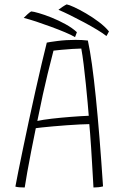

<svg xmlns="http://www.w3.org/2000/svg" viewBox="-20 -846 539 874"><path d="M92.5 7.5Q63.5 7.5 50 3.5Q54 -18 63 -63.8Q72 -109.5 84.8 -170.2Q97.5 -231 112 -298.8Q126.5 -366.5 141.5 -433Q156.5 -499.5 169.8 -556.5Q183 -613.5 193 -652Q203.5 -654.5 242 -659.5Q280.5 -664.5 324 -664.5Q337 -664.5 352.5 -663.8Q368 -663 380 -661.5Q399 -574 416.2 -403.2Q433.5 -232.5 449 2.5Q429.5 7.5 405.5 7.5Q404.5 -7 403 -35.8Q401.5 -64.5 399.2 -100.8Q397 -137 394.8 -173Q392.5 -209 390.2 -238Q388 -267 386.5 -281Q370.5 -281 343 -279.5Q315.5 -278 283.5 -275.8Q251.5 -273.5 221.5 -270.8Q191.5 -268 170 -265.8Q148.5 -263.5 143 -262.5Q132.5 -211 122.2 -158.8Q112 -106.5 104.2 -62.8Q96.5 -19 92.5 7.5ZM150 -295.5Q175 -301 216 -305.8Q257 -310.5 302 -314Q347 -317.5 384 -319Q382.5 -339 379 -378Q375.5 -417 370.8 -463.2Q366 -509.5 360.8 -552.8Q355.5 -596 350 -625Q335.5 -625 309.2 -623.2Q283 -621.5 258.5 -619.2Q234 -617 223.5 -615.5Q217.5 -594 197 -510.5Q176.5 -427 150 -295.5ZM464.5 -682Q449.5 -694 422.2 -710.5Q395 -727 362.8 -744.2Q330.5 -761.5 299.5 -776.8Q268.5 -792 246 -801.5Q254 -808 265.5 -815.5Q277 -823 283.5 -826Q293.5 -824.5 317.5 -813.5Q341.5 -802.5 371.5 -785Q401.5 -767.5 429.8 -746.2Q458 -725 476 -703Q475 -701 470.5 -692.5Q466 -684 464.5 -682ZM321.5 -677Q305 -687 275.8 -699.2Q246.5 -711.5 212 -724.2Q177.5 -737 144.8 -747.8Q112 -758.5 88 -764.5Q95 -772 105.2 -781.2Q115.5 -790.5 122 -794Q132 -793.5 157.2 -786.2Q182.5 -779 214.8 -766Q247 -753 278 -736Q309 -719 330 -699.5Q329.5 -697.5 326 -688.5Q322.5 -679.5 321.5 -677Z"/></svg>

Font: Grandstander Thin
Style: Regular
Weight: 100
Designer: Tyler Finck
Foundry: Etcetera Type Co
Version: Version 1.200; ttfautohint (v1.8.3)